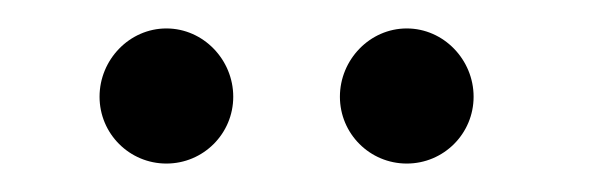

<svg xmlns="http://www.w3.org/2000/svg" viewBox="-20 -643 419 135"><path d="M50 -575C50 -549 71 -528 97 -528C123 -528 144 -549 144 -575C144 -601 123 -623 97 -623C71 -623 50 -601 50 -575ZM219 -575C219 -549 240 -528 266 -528C292 -528 313 -549 313 -575C313 -601 292 -623 266 -623C240 -623 219 -601 219 -575Z"/></svg>

Font: Libertinus Serif Display
Style: Regular
Weight: 400
Designer: Philipp H. Poll
Foundry: Khaled Hosny
Version: Version 6.1